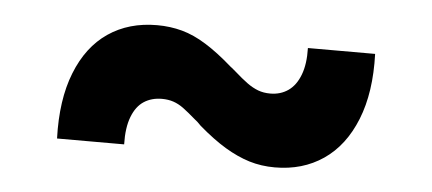

<svg xmlns="http://www.w3.org/2000/svg" viewBox="-30 -443 714 317"><g transform="rotate(5 327.0 -284.5)"><path d="M219.8 -392.5Q241.6 -392.5 261.4 -387.1Q281.1 -381.7 301.5 -368.9Q322 -356.2 346.7 -334.5L349.5 -332.4Q350.9 -331.2 351.8 -330.4Q352.7 -329.5 354.3 -328.3Q368 -316.2 377 -309.7Q386 -303.2 395.2 -299.7Q404.3 -296.3 415.4 -296.3Q432.4 -296.3 445.2 -305.2Q457.9 -314.1 464.7 -332Q471.6 -349.9 470.9 -376.6H582.3Q584.5 -312.9 566.3 -267.6Q548.1 -222.2 513.7 -198.8Q479.4 -175.5 433.5 -175.5Q411 -175.5 391 -181.6Q371 -187.8 350.5 -200.1Q330 -212.4 305.9 -233.1Q304.3 -234.7 303.1 -235.9Q301.1 -237.9 299.7 -239.3Q298.2 -240.7 296 -242.3Q282.4 -254.1 274.1 -260.2Q265.9 -266.2 257.3 -269.1Q248.7 -272 238.2 -272Q221.2 -272 208.5 -263.8Q195.7 -255.5 188.8 -237.5Q181.8 -219.5 182.5 -191.7H71.3Q69.1 -255.8 87 -300.9Q104.8 -346.1 138.9 -369.3Q173 -392.5 219.8 -392.5Z"/></g></svg>

Font: Pretendard Variable
Style: Regular
Weight: 400
Designer: Base glyphs from Inter by Rasmus Andersson; Hangul glyphs from Noto Sans CJK(Source Han Sans) by Jang Soo-young and Kang
Foundry: Kil Hyung-jin
Version: Version 1.100;FEAKit 1.0